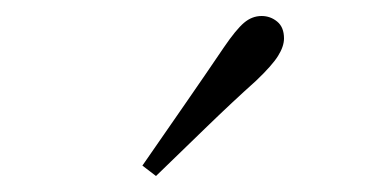

<svg xmlns="http://www.w3.org/2000/svg" viewBox="-20 -823 470 240"><path d="M158 -616Q185 -655 211 -692.5Q237 -730 260 -764Q275 -786 285 -794.5Q295 -803 307 -803Q318 -803 326.5 -796Q335 -789 335 -775Q335 -765 327.5 -753Q320 -741 300 -722Q271 -696 239.5 -665.5Q208 -635 175 -603Z"/></svg>

Font: Noto Serif SC
Style: Regular
Weight: 200
Designer: Ryoko NISHIZUKA 西塚涼子 (kana & ideographs); Frank Grießhammer (Latin, Greek & Cyrillic); Wenlong ZHANG 张文龙 (bopomofo); San
Foundry: Adobe
Version: Version 2.001;hotconv 1.1.0;makeotfexe 2.6.0